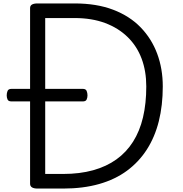

<svg xmlns="http://www.w3.org/2000/svg" viewBox="-20 -1097 1067 1117"><path d="M199 0Q155 0 155 -28V-1050Q155 -1064 166 -1070.5Q177 -1077 199 -1077H414Q542 -1077 638 -1040.5Q734 -1004 798 -938Q862 -872 894.5 -784.5Q927 -697 927 -594Q927 -484 904 -392Q881 -300 834.5 -227.5Q788 -155 719 -104Q650 -53 557 -26.5Q464 0 347 0ZM243 -85H347Q444 -85 521.5 -106.5Q599 -128 657 -169.5Q715 -211 754 -272.5Q793 -334 812 -414.5Q831 -495 831 -594Q831 -683 804 -755.5Q777 -828 723 -881Q669 -934 591.5 -963Q514 -992 414 -992H243ZM47 -507Q29 -507 24 -518Q19 -529 19 -542Q19 -556 24 -568Q29 -580 47 -580H462Q479 -580 484 -568Q489 -556 489 -542Q489 -529 484 -518Q479 -507 462 -507Z"/></svg>

Font: Playwrite PT
Style: Regular
Weight: 400
Designer: Veronika Burian, José Scaglione
Foundry: TypeTogether
Version: Version 1.002